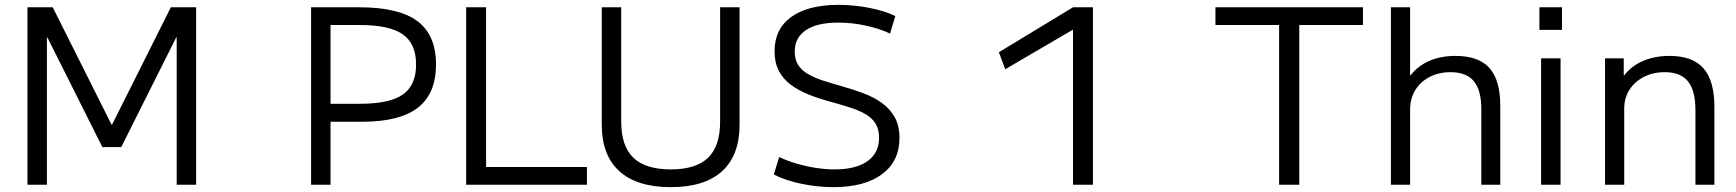

<svg xmlns="http://www.w3.org/2000/svg" viewBox="-20 -760 7142 790"><path d="M93 0V-730H197L439 -247H441L683 -730H787V0H707V-606H705L479 -155H401L175 -606H173V0Z M1260 0V-730H1459Q1621 -730 1697.5 -673Q1774 -616 1774 -495Q1774 -375 1699.5 -317Q1625 -259 1469 -259H1300V-333H1461Q1583 -333 1637.5 -371Q1692 -409 1692 -495Q1692 -580 1637.5 -618.5Q1583 -657 1461 -657H1340V0Z M1898 0V-730H1980V-73H2395V0Z M2740 10Q2601 10 2528.5 -55.5Q2456 -121 2456 -247V-730H2536V-260Q2536 -159 2586 -111Q2636 -63 2740 -63Q2844 -63 2893.5 -111Q2943 -159 2943 -260V-730H3023V-247Q3023 -121 2951 -55.5Q2879 10 2740 10Z M3409 10Q3343 10 3276.5 -4Q3210 -18 3164 -42L3186 -114Q3217 -99 3255.5 -87.5Q3294 -76 3335 -69.5Q3376 -63 3414 -63Q3502 -63 3549.5 -97Q3597 -131 3597 -193Q3597 -228 3582.5 -251.5Q3568 -275 3541 -290.5Q3514 -306 3476.5 -318Q3439 -330 3395 -342Q3347 -355 3306 -371.5Q3265 -388 3233.5 -411.5Q3202 -435 3184.5 -468.5Q3167 -502 3167 -549Q3167 -641 3236 -690.5Q3305 -740 3430 -740Q3494 -740 3557.5 -727.5Q3621 -715 3664 -694L3642 -622Q3600 -642 3543 -654.5Q3486 -667 3429 -667Q3342 -667 3296 -636Q3250 -605 3250 -548Q3250 -515 3264 -493Q3278 -471 3303.5 -456Q3329 -441 3363.5 -429.5Q3398 -418 3441 -406Q3491 -392 3534.5 -375.5Q3578 -359 3610.5 -335Q3643 -311 3662 -276.5Q3681 -242 3681 -192Q3681 -97 3609.5 -43.5Q3538 10 3409 10Z M4395 0V-637H4393L4116 -475L4090 -545L4395 -730H4477V0Z M5243 0V-657H4981V-730H5588V-657H5326V0Z M5703 0V-730H5782V-450H5784Q5814 -489 5861 -509.5Q5908 -530 5969 -530Q6065 -530 6109.5 -479Q6154 -428 6153 -320V0H6075V-306Q6076 -387 6045 -425Q6014 -463 5949 -463Q5900 -463 5862.5 -443.5Q5825 -424 5804 -390.5Q5783 -357 5782 -312V0Z M6314 -637V-730H6407V-637ZM6321 0V-520H6401V0Z M6584 0V-520H6661V-450H6663Q6693 -489 6741 -509.5Q6789 -530 6850 -530Q6944 -530 6989 -479Q7034 -428 7034 -320V0H6956V-306Q6956 -387 6925.5 -425Q6895 -463 6830 -463Q6781 -463 6743.5 -443.5Q6706 -424 6684.5 -390.5Q6663 -357 6663 -313V0Z"/></svg>

Font: M PLUS 1 Thin
Style: Regular
Weight: 400
Version: Version 1.001